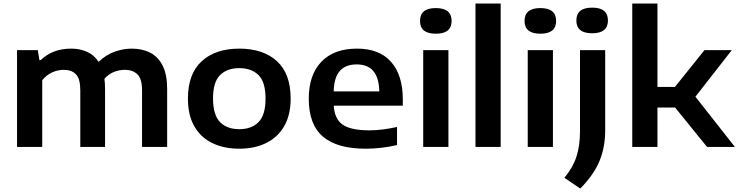

<svg xmlns="http://www.w3.org/2000/svg" viewBox="-20 -828 4162 1082"><path d="M76 0V-545.5H193L202 -489H209Q276.5 -554 381 -554Q430.5 -554 470.2 -536.2Q510 -518.5 535.5 -479.5Q579 -520.5 627.5 -537.2Q676 -554 722.5 -554Q781.5 -554 826.5 -531Q871.5 -508 896.8 -457.8Q922 -407.5 922 -326.5V0H780.5V-319Q780.5 -384 754.2 -409.2Q728 -434.5 684.5 -434.5Q652 -434.5 621.8 -422.5Q591.5 -410.5 568.5 -384Q572 -358 572 -328.5V0H432.5V-319Q432.5 -384 408 -409.2Q383.5 -434.5 340 -434.5Q305.5 -434.5 273.5 -419.8Q241.5 -405 218 -376V0Z M1328.5 10Q1241.5 10 1176.2 -21.8Q1111 -53.5 1075 -116.5Q1039 -179.5 1039 -272.5Q1039 -411.5 1116.5 -482.8Q1194 -554 1328.5 -554Q1463.5 -554 1540.8 -483.2Q1618 -412.5 1618 -272.5Q1618 -180.5 1581.8 -117.5Q1545.5 -54.5 1480.2 -22.2Q1415 10 1328.5 10ZM1328.5 -100Q1398 -100 1437.2 -140.2Q1476.5 -180.5 1476.5 -272.5Q1476.5 -365 1437.2 -404.5Q1398 -444 1328.5 -444Q1259 -444 1219.8 -404.5Q1180.5 -365 1180.5 -273Q1180.5 -180.5 1219.8 -140.2Q1259 -100 1328.5 -100Z M2041 10Q1879.5 10 1799.8 -58.2Q1720 -126.5 1720 -271.5Q1720 -406 1791 -480Q1862 -554 1992 -554Q2118 -554 2184 -479.2Q2250 -404.5 2250 -267.5V-232.5H1861Q1865 -158 1910.8 -125.8Q1956.5 -93.5 2062.5 -93.5Q2098 -93.5 2137.8 -98.5Q2177.5 -103.5 2217.5 -112.5V-10.5Q2169.5 0.5 2125.8 5.2Q2082 10 2041 10ZM1990 -465Q1928 -465 1895.2 -428.5Q1862.5 -392 1860.5 -313H2117.5Q2115.5 -391 2083.5 -428Q2051.5 -465 1990 -465Z M2365 0V-545.5H2507V0ZM2436 -638Q2347 -638 2347 -710Q2347 -782.5 2436 -782.5Q2525 -782.5 2525 -710Q2525 -638 2436 -638Z M2659.5 0V-808H2801.5V0Z M2954 0V-545.5H3096V0ZM3025 -638Q2936 -638 2936 -710Q2936 -782.5 3025 -782.5Q3114 -782.5 3114 -710Q3114 -638 3025 -638Z M3250 234.5 3160.5 174Q3208 117 3228.2 55.8Q3248.5 -5.5 3248.5 -87V-545.5H3390.5V-92Q3390.5 1.5 3358.5 79.2Q3326.5 157 3250 234.5ZM3317 -640.5Q3228 -640.5 3228 -712.5Q3228 -785 3317 -785Q3406 -785 3406 -712.5Q3406 -640.5 3317 -640.5Z M3543 0V-808H3685V-338H3783.5L3950 -545.5H4104L3899 -283L4121.5 0H3964.5L3784.5 -222H3685V0Z"/></svg>

Font: Encode Sans Exp SmBold
Style: Regular
Weight: 600
Width: 7
Designer: Multiple Designers
Foundry: Impallari Type
Version: Version 3.002; ttfautohint (v1.8.3) -l 8 -r 50 -G 200 -x 14 